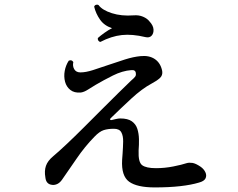

<svg xmlns="http://www.w3.org/2000/svg" viewBox="-20 -806 1040 838"><path d="M655 12Q578 12 543.5 -13Q509 -38 513 -108Q513 -115 514 -121.5Q515 -128 515 -135Q517 -163 517.5 -188Q518 -213 509.5 -228.5Q501 -244 477 -244Q451 -244 432.5 -238Q414 -232 392 -209Q350 -166 314.5 -114Q279 -62 251 -22Q242 -9 231 -3.5Q220 2 209 1Q181 -1 178 -32Q173 -60 180.5 -82Q188 -104 212 -124Q237 -145 272 -178Q307 -211 346 -250Q385 -289 424 -328Q463 -367 496.5 -400Q530 -433 552 -454Q565 -465 569.5 -471Q574 -477 573 -484Q573 -502 553 -500Q514 -497 473 -476.5Q432 -456 398 -436Q381 -426 364 -415Q347 -404 332 -402Q304 -400 287 -413.5Q270 -427 264 -449Q258 -472 262.5 -496.5Q267 -521 280 -541Q293 -547 300 -535Q296 -518 304 -504Q312 -490 331 -490Q354 -490 385.5 -500Q417 -510 453 -522.5Q489 -535 525.5 -546.5Q562 -558 593 -561Q631 -565 656 -548Q681 -531 688 -496Q691 -477 677.5 -465Q664 -453 643 -442Q600 -419 553.5 -376Q507 -333 463 -290Q459 -286 461 -283.5Q463 -281 467 -282Q475 -284 486 -286.5Q497 -289 505 -289Q538 -289 555.5 -276.5Q573 -264 579.5 -243.5Q586 -223 586.5 -198.5Q587 -174 585 -150Q585 -149 585 -148Q583 -98 600.5 -85Q618 -72 661 -72Q699 -72 736.5 -79.5Q774 -87 795 -94Q805 -97 819.5 -95Q834 -93 856 -78Q870 -68 876.5 -54Q883 -40 877 -27.5Q871 -15 848 -9Q815 1 766.5 6.5Q718 12 655 12ZM418 -623Q412 -624 409 -629Q406 -634 407 -640Q418 -650 435.5 -662.5Q453 -675 469 -683Q435 -694 416.5 -720.5Q398 -747 391 -777Q393 -783 399 -785Q405 -787 410 -784Q426 -762 468 -748.5Q510 -735 563 -739Q586 -741 604.5 -733Q623 -725 632 -713Q649 -695 650 -677.5Q651 -660 641.5 -650Q632 -640 615 -644Q557 -658 511.5 -653Q466 -648 418 -623Z"/></svg>

Font: Zen Old Mincho SemiBold
Style: Regular
Weight: 600
Version: Version 1.500